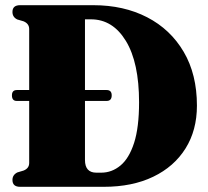

<svg xmlns="http://www.w3.org/2000/svg" viewBox="-20 -720 802 740"><path d="M28 -26.5Q28 -46 47 -55.5L70.5 -62.5Q92.5 -71 92.5 -92V-331H44.5Q26 -331 26 -352.5Q26 -373 45 -373H92.5V-608Q92.5 -629 70.5 -638L46.5 -645Q28 -654 28 -674Q28 -700 57.5 -700H339.5Q457 -700 547 -653.5Q637 -607 688 -520.2Q739 -433.5 739 -313Q739 -218 695 -147.8Q651 -77.5 570.5 -38.8Q490 0 380 0H57.5Q28 0 28 -26.5ZM370 -54.5Q411 -54.5 444.2 -82Q477.5 -109.5 496.8 -169.2Q516 -229 516 -325.5Q516 -479 465.2 -562.2Q414.5 -645.5 330.5 -645.5H307.5V-373H391Q410.5 -373 410.5 -352.5Q410.5 -331 391 -331H307.5V-103.5Q307.5 -54.5 351.5 -54.5Z"/></svg>

Font: Fraunces 144pt S050 Black
Style: Regular
Weight: 900
Version: Version 1.000; ttfautohint (v1.8.3)